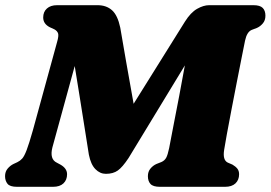

<svg xmlns="http://www.w3.org/2000/svg" viewBox="-20 -720 1044 740"><path d="M238.5 -48.5Q238.5 -26.5 224.5 -13.2Q210.5 0 184.5 0H45.5Q18 0 8.8 -11.8Q-0.5 -23.5 -0.5 -41Q-0.5 -58.5 9.5 -70.2Q19.5 -82 32 -88L47 -95Q57.5 -100 65.5 -108.8Q73.5 -117.5 82.8 -141.8Q92 -166 106.5 -217L200 -558Q207 -582 203.8 -591.5Q200.5 -601 189.5 -607L172 -615Q146.5 -628 146.5 -652.5Q146.5 -674.5 160.8 -687.2Q175 -700 200 -700H356Q390 -700 411.8 -680.5Q433.5 -661 443.5 -613.5Q453 -558.5 466.5 -480.2Q480 -402 495 -320L693 -637Q715 -672 739.8 -686Q764.5 -700 786 -700H957Q982 -700 992.5 -689.5Q1003 -679 1003 -659.5Q1003 -641.5 993 -629.8Q983 -618 970.5 -612.5L949.5 -604.5Q931.5 -596.5 924.5 -563.5Q920.5 -544 912 -501.2Q903.5 -458.5 893 -404.8Q882.5 -351 872.2 -297.5Q862 -244 854.2 -202Q846.5 -160 844 -143Q837.5 -103.5 857.5 -93.5L876 -85.5Q888 -78.5 894.8 -70Q901.5 -61.5 901.5 -48.5Q901.5 -26.5 887.5 -13.2Q873.5 0 847.5 0H596.5Q570 0 560 -11Q550 -22 550 -41Q550 -58.5 559.8 -70.2Q569.5 -82 583 -88L602 -95.5Q614.5 -101 620.5 -112Q626.5 -123 632 -149.5Q639 -187 649.2 -239.2Q659.5 -291.5 670.8 -350.8Q682 -410 692.5 -468L475.5 -111Q452 -75.5 434 -62.8Q416 -50 388 -50Q365.5 -50 347.8 -68Q330 -86 322.5 -124Q316 -165 306.5 -225.2Q297 -285.5 286.8 -349.2Q276.5 -413 268 -465.5L182 -152Q170.5 -106.5 199 -93L213 -85.5Q238.5 -71 238.5 -48.5Z"/></svg>

Font: Fraunces 9pt Soft Black
Style: Italic
Weight: 900
Italic angle: -16°
Version: Version 1.000;[b76b70a41]